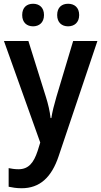

<svg xmlns="http://www.w3.org/2000/svg" viewBox="-20 -761 539 1021"><path d="M98 -681C98 -641 123 -621 156 -621C188 -621 214 -641 214 -681C214 -722 188 -741 156 -741C123 -741 98 -722 98 -681ZM284 -681C284 -641 309 -621 342 -621C375 -621 401 -641 401 -681C401 -722 375 -741 342 -741C309 -741 284 -722 284 -681ZM1 -543 194 -3 180 42C159 105 132 139 78 139C59 139 40 136 26 133V232C45 236 67 240 95 240C191 240 254 183 292 69L498 -543H369L280 -246C268 -205 258 -166 253 -133H249C245 -170 236 -208 224 -246L131 -543Z"/></svg>

Font: Noto Sans Devanagari UI SemiCondensed SemiBold
Style: Regular
Weight: 600
Width: 4
Designer: Jelle Bosma - Monotype Design Team
Foundry: Monotype Imaging Inc.
Version: Version 2.004